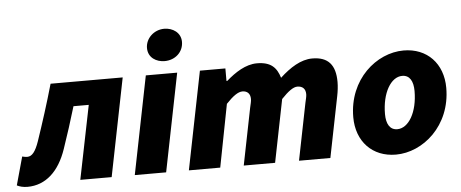

<svg xmlns="http://www.w3.org/2000/svg" viewBox="-78 -846 2345 976"><g transform="rotate(-5 1095.0 -358.0)"><path d="M26 12C119 12 188 -52 226 -164C250 -234 272 -302 294 -376H372L296 0H456L556 -500H188C160 -402 130 -308 98 -214C80 -162 62 -140 38 -140C28 -140 20 -142 12 -144L-28 0C-14 7 3 12 26 12Z M574 0H734L834 -500H674ZM776 -564C830 -564 872 -602 872 -654C872 -702 830 -728 788 -728C734 -728 692 -686 692 -638C692 -588 734 -564 776 -564Z M850 0H1010L1072 -320C1108 -358 1134 -376 1156 -376C1180 -376 1196 -362 1196 -334C1196 -322 1192 -308 1188 -290L1130 0H1290L1354 -320C1390 -358 1416 -376 1436 -376C1462 -376 1478 -362 1478 -334C1478 -322 1474 -308 1470 -290L1412 0H1572L1634 -310C1639 -334 1642 -360 1642 -382C1642 -468 1606 -512 1524 -512C1466 -512 1410 -476 1358 -428C1342 -480 1314 -512 1242 -512C1184 -512 1130 -476 1084 -436H1080V-500H950Z M1906 12C2044 12 2190 -110 2190 -304C2190 -428 2110 -512 1990 -512C1852 -512 1706 -390 1706 -196C1706 -72 1786 12 1906 12ZM1924 -116C1886 -116 1868 -148 1868 -198C1868 -306 1914 -384 1972 -384C2010 -384 2028 -352 2028 -302C2028 -194 1982 -116 1924 -116Z"/></g></svg>

Font: Source Sans Pro Black
Style: Italic
Weight: 900
Italic angle: -11°
Designer: Paul D. Hunt
Foundry: Adobe Systems Incorporated
Version: Version 3.006;hotconv 1.0.111;makeotfexe 2.5.65597